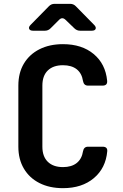

<svg xmlns="http://www.w3.org/2000/svg" viewBox="-20 -970 640 1000"><path d="M308 10Q237.9 10 185.6 -16.5Q133.3 -42.9 104.5 -91.6Q75.6 -140.3 75.6 -205.9V-524.1Q75.6 -590.7 104.5 -638.9Q133.3 -687.1 185.6 -713.5Q237.9 -740 308 -740Q406.3 -740 467.9 -688.6Q529.6 -637.2 538 -549.8Q540.6 -524.1 514.3 -524.1H438.5Q416.6 -524.1 412.3 -548.2Q406.1 -588.4 379.4 -609.4Q352.6 -630.3 308 -630.3Q257.2 -630.3 229 -603Q200.7 -575.6 200.7 -524.1V-205.9Q200.7 -155 229 -127.3Q257.2 -99.7 308 -99.7Q352.6 -99.7 379.4 -120.9Q406.1 -142 412.3 -181.8Q416.6 -205.9 438.5 -205.9H514.3Q540.6 -205.9 538.6 -182.3Q530.8 -94.3 468.8 -42.2Q406.9 10 308 10ZM152.6 -810Q136.1 -810 132 -819.5Q127.9 -828.9 139.2 -840.3L234.3 -937.1Q246.6 -950 264.1 -950H345.5Q363 -950 375.3 -937.1L470.4 -840.3Q481.7 -828.9 478 -819.5Q474.4 -810 457.4 -810H397.5Q380 -810 367.6 -822.3L321.3 -866.8Q303.7 -883.7 286.9 -865.8L243.8 -822.9Q231.4 -810 213.9 -810Z"/></svg>

Font: Pitagon Sans Mono
Style: Regular
Weight: 400
Monospace: yes
Designer: Travis Tran
Foundry: Pitagon
Version: Version 1.001;gftools[0.9.26]